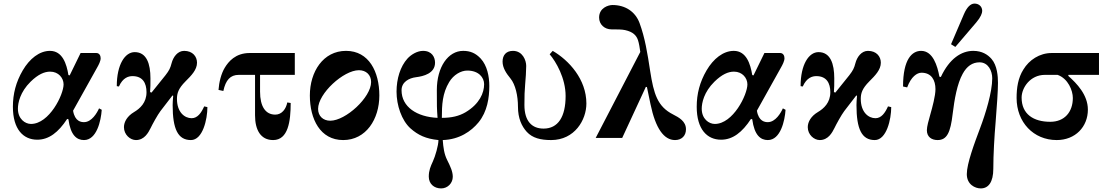

<svg xmlns="http://www.w3.org/2000/svg" viewBox="-20 -770 6188 1072"><path d="M52 -174C52 -48 110 10 188 10C253 10 306 -31 355 -106L362 -104C374 -14 409 12 449 12C520 12 544 -96 548 -157L533 -165C522 -140 492 -88 449 -88C434 -88 398 -91 388 -152L523 -394C531 -408 542 -429 542 -445C542 -460 534 -474 518 -474H430L369 -349L362 -351C352 -413 329 -486 259 -486C200 -486 145 -442 107 -377C69 -312 52 -246 52 -174ZM80 -163C80 -195 92 -256 151 -314C193 -355 228 -370 260 -370C307 -370 335 -334 335 -299C335 -241 255 -78 153 -78C120 -78 80 -106 80 -163Z M632 -289 644 -287C666 -337 698 -345 720 -345C776 -345 798 -307 798 -255C798 -197 762 -164 728 -144C691 -122 672 -90 672 -60C672 -18 707 12 739 12C786 12 808 -29 821 -55C831 -76 860 -129 876 -150L943 -237L947 -235C945 -213 944 -195 944 -183C944 -50 973 12 1046 12C1112 12 1138 -104 1138 -172L1120 -176C1104 -140 1083 -110 1050 -110C1011 -110 968 -143 968 -218C968 -248 975 -275 1016 -316C1048 -348 1080 -380 1080 -420C1080 -454 1056 -486 1008 -486C972 -486 947 -452 938 -417C931 -390 925 -377 904 -350L826 -253L818 -256C820 -286 820 -294 820 -333C820 -413 799 -479 732 -479C678 -479 632 -410 632 -289Z M1200 -268 1227 -262C1240 -323 1266 -352 1313 -352H1404V-126C1404 -45 1435 12 1505 12C1589 12 1603 -93 1603 -195L1584 -198C1577 -162 1554 -130 1517 -130C1462 -130 1432 -176 1432 -258V-352H1626V-474H1374C1294 -474 1255 -425 1235 -392C1215 -359 1203 -311 1200 -268Z M1756 -162C1756 -248 1898 -378 1984 -378C2024 -378 2052 -352 2052 -312C2052 -226 1910 -96 1824 -96C1784 -96 1756 -122 1756 -162ZM1710 -237C1710 -105 1768 12 1896 12C2024 12 2098 -105 2098 -237C2098 -369 2040 -486 1912 -486C1784 -486 1710 -369 1710 -237Z M2194 -258C2194 -183 2222 -98 2272 -53C2314 -16 2357 5 2428 12C2428 42 2410 103 2397 131C2384 159 2374 182 2374 216C2374 256 2403 282 2443 282C2480 282 2508 252 2508 217C2508 188 2495 160 2476 122C2460 90 2455 53 2452 12C2545 9 2611 -37 2652 -87C2701 -147 2712 -225 2712 -290C2712 -343 2700 -404 2664 -443C2636 -473 2606 -486 2566 -486C2482 -486 2419 -396 2419 -267C2419 -175 2419 -168 2423 -112C2308 -117 2222 -173 2222 -266C2222 -312 2263 -334 2303 -339C2344 -344 2409 -360 2409 -420C2409 -450 2392 -486 2342 -486C2310 -486 2276 -466 2255 -443C2215 -399 2194 -330 2194 -258ZM2447 -112C2447 -185 2450 -249 2488 -312C2512 -352 2553 -376 2589 -376C2653 -376 2683 -337 2683 -300C2683 -252 2658 -190 2579 -143C2543 -122 2502 -112 2447 -112Z M2786 -426C2786 -391 2807 -360 2830 -332C2858 -298 2872 -235 2872 -174C2872 -109 2893 -65 2921 -34C2953 1 2999 12 3057 12C3189 12 3254 -101 3254 -192C3254 -327 3157 -433 3066 -486L3049 -467C3084 -426 3138 -334 3138 -234C3138 -118 3096 -52 3015 -52C2951 -52 2908 -92 2908 -184C2908 -234 2909 -264 2912 -297C2915 -331 2918 -374 2918 -402C2918 -433 2898 -486 2844 -486C2807 -486 2786 -463 2786 -426Z M3306 0H3454L3586 -285L3592 -284L3612 -188C3640 -53 3687 12 3749 12C3786 12 3810 -12 3810 -48C3810 -93 3771 -114 3738 -131C3651 -175 3630 -245 3610 -374C3595 -473 3581 -559 3551 -641C3527 -706 3470 -742 3400 -742C3376 -742 3325 -726 3325 -672C3325 -633 3356 -606 3394 -606C3424 -606 3453 -606 3470 -602C3515 -592 3533 -572 3542 -546C3548 -528 3552 -502 3555 -480Z M3870 -174C3870 -48 3928 10 4006 10C4071 10 4124 -31 4173 -106L4180 -104C4192 -14 4227 12 4267 12C4338 12 4362 -96 4366 -157L4351 -165C4340 -140 4310 -88 4267 -88C4252 -88 4216 -91 4206 -152L4341 -394C4349 -408 4360 -429 4360 -445C4360 -460 4352 -474 4336 -474H4248L4187 -349L4180 -351C4170 -413 4147 -486 4077 -486C4018 -486 3963 -442 3925 -377C3887 -312 3870 -246 3870 -174ZM3898 -163C3898 -195 3910 -256 3969 -314C4011 -355 4046 -370 4078 -370C4125 -370 4153 -334 4153 -299C4153 -241 4073 -78 3971 -78C3938 -78 3898 -106 3898 -163Z M4450 -289 4462 -287C4484 -337 4516 -345 4538 -345C4594 -345 4616 -307 4616 -255C4616 -197 4580 -164 4546 -144C4509 -122 4490 -90 4490 -60C4490 -18 4525 12 4557 12C4604 12 4626 -29 4639 -55C4649 -76 4678 -129 4694 -150L4761 -237L4765 -235C4763 -213 4762 -195 4762 -183C4762 -50 4791 12 4864 12C4930 12 4956 -104 4956 -172L4938 -176C4922 -140 4901 -110 4868 -110C4829 -110 4786 -143 4786 -218C4786 -248 4793 -275 4834 -316C4866 -348 4898 -380 4898 -420C4898 -454 4874 -486 4826 -486C4790 -486 4765 -452 4756 -417C4749 -390 4743 -377 4722 -350L4644 -253L4636 -256C4638 -286 4638 -294 4638 -333C4638 -413 4617 -479 4550 -479C4496 -479 4450 -410 4450 -289Z M5290 -523 5314 -508 5431 -645C5456 -674 5464 -697 5464 -709C5464 -734 5445 -750 5421 -750C5399 -750 5379 -730 5362 -691ZM5022 -287 5045 -282C5067 -342 5100 -364 5125 -364C5181 -364 5203 -322 5203 -272C5203 -235 5186 -172 5174 -130C5165 -99 5155 -63 5155 -43C5155 -5 5182 12 5215 12C5267 12 5287 -30 5299 -134C5309 -216 5324 -302 5355 -358C5378 -400 5409 -422 5449 -422C5498 -422 5520 -374 5520 -333C5520 -256 5483 -136 5452 -54C5420 31 5378 144 5378 202C5378 260 5424 282 5456 282C5498 282 5526 248 5526 172C5526 94 5532 -10 5539 -90C5546 -177 5552 -264 5552 -307C5552 -344 5548 -404 5516 -441C5495 -465 5463 -486 5414 -486C5348 -486 5281 -443 5233 -340L5225 -342C5214 -402 5189 -486 5123 -486C5073 -486 5022 -441 5022 -287Z M5656 -223C5656 -88 5750 12 5880 12C5984 12 6054 -62 6054 -158C6054 -241 5991 -305 5945 -346V-352H6116V-474H5852C5784 -474 5726 -435 5694 -382C5664 -335 5656 -279 5656 -223ZM5684 -225C5684 -280 5732 -352 5814 -352H5885C5944 -331 5970 -264 5970 -223C5970 -145 5924 -90 5844 -90C5751 -90 5684 -132 5684 -225Z"/></svg>

Font: Old Standard
Style: Bold
Weight: 700
Designer: Alexey Kryukov <alexios@thessalonica.org.ru>
Version: Version 2.0.2